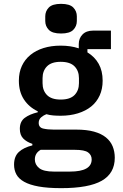

<svg xmlns="http://www.w3.org/2000/svg" viewBox="-20 -765 640 997"><path d="M576 54Q576 135 508.5 173.5Q441 212 298 212Q228 212 181 203.5Q134 195 105.5 179Q77 163 65 140.5Q53 118 53 90Q53 47 78 24Q103 1 148 -10V-18Q118 -28 100.5 -46Q83 -64 83 -96Q83 -134 108.5 -153Q134 -172 176 -182V-187Q130 -209 104 -249Q78 -289 78 -346Q78 -389 93.5 -422.5Q109 -456 137.5 -479.5Q166 -503 206 -515.5Q246 -528 295 -528Q347 -528 389 -514V-536Q389 -566 408.5 -586Q428 -606 463 -606H556V-510H434V-493Q472 -470 492.5 -433.5Q513 -397 513 -346Q513 -303 497.5 -269Q482 -235 453.5 -212Q425 -189 384.5 -176.5Q344 -164 295 -164Q275 -164 256.5 -165.5Q238 -167 221 -172Q207 -167 194 -156Q181 -145 181 -127Q181 -103 204 -97.5Q227 -92 259 -92H376Q430 -92 468 -81.5Q506 -71 530 -51.5Q554 -32 565 -5Q576 22 576 54ZM456 63Q456 40 437.5 26.5Q419 13 369 13H191Q161 30 161 63Q161 90 183.5 108Q206 126 260 126H343Q456 126 456 63ZM295 -248Q344 -248 367 -271.5Q390 -295 390 -333V-359Q390 -397 367 -420.5Q344 -444 295 -444Q247 -444 224 -420.5Q201 -397 201 -359V-333Q201 -295 224 -271.5Q247 -248 295 -248ZM297 -591Q252 -591 233.5 -610Q215 -629 215 -656V-680Q215 -707 233.5 -726Q252 -745 297 -745Q342 -745 360.5 -726Q379 -707 379 -680V-656Q379 -629 360.5 -610Q342 -591 297 -591Z"/></svg>

Font: IBM Plex Mono SemiBold
Style: Regular
Weight: 600
Monospace: yes
Designer: Mike Abbink, Paul van der Laan, Pieter van Rosmalen
Foundry: Bold Monday
Version: Version 2.3